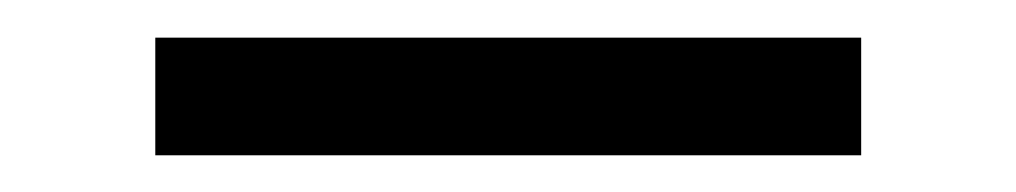

<svg xmlns="http://www.w3.org/2000/svg" viewBox="-20 -270 540 102"><path d="M62.5 -250H437.5V-187.5H62.5Z"/></svg>

Font: Half Eighties
Style: Regular
Weight: 400
Monospace: yes
Designer: Jayvee Enaguas (HarvettFox96)
Version: 20191127.01dev02